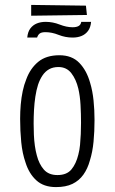

<svg xmlns="http://www.w3.org/2000/svg" viewBox="-20 -752 467 782"><path d="M208 10Q158 10 128 -17.5Q98 -45 84 -90Q71 -127 66.5 -173Q62 -219 62 -268Q62 -298 64.5 -326.5Q67 -355 72.5 -381Q78 -407 87 -429Q103 -473 135.5 -500Q168 -527 222 -527Q273 -527 303 -496Q333 -465 347 -415Q357 -382 361 -343Q365 -304 365 -263Q365 -217 361 -175Q357 -133 346 -98Q337 -65 319.5 -40.5Q302 -16 275 -3Q248 10 208 10ZM214 -39Q252 -39 271 -62Q290 -85 299 -122Q304 -141 306 -162Q308 -183 309 -206Q310 -229 310 -252Q310 -288 308 -324.5Q306 -361 299 -391Q290 -429 270.5 -454Q251 -479 218 -479Q196 -479 180 -470Q164 -461 153 -444.5Q142 -428 135 -407Q128 -385 124 -358.5Q120 -332 118.5 -304Q117 -276 117 -249Q117 -226 118 -203Q119 -180 122 -158.5Q125 -137 130 -119Q139 -84 158.5 -61.5Q178 -39 214 -39ZM107 -688V-732L330 -729L334 -691ZM131 -599H91Q93 -622 103.5 -636Q114 -650 130 -656.5Q146 -663 166 -663Q195 -663 223 -652Q251 -641 276 -641Q291 -641 300 -646Q309 -651 311 -663H351Q349 -640 338.5 -626Q328 -612 312 -605.5Q296 -599 276 -599Q246 -599 218.5 -610Q191 -621 165 -621Q150 -621 142.5 -616Q135 -611 131 -599Z"/></svg>

Font: Truculenta Light
Style: Regular
Weight: 300
Version: Version 1.002